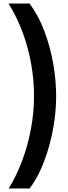

<svg xmlns="http://www.w3.org/2000/svg" viewBox="-20 -820 384 1084"><path d="M297 -277Q297 -210 287 -138Q277 -66 257.5 4Q238 74 210.5 135.5Q183 197 147 244H29Q72 175 104.5 89Q137 3 154.5 -91Q172 -185 172 -277Q172 -416 135 -552Q98 -688 28 -800H147Q198 -731 231 -643Q264 -555 280.5 -460.5Q297 -366 297 -277Z"/></svg>

Font: Noto Sans Tamil Condensed
Style: Bold
Weight: 700
Width: 3
Designer: Jelle Bosma - Monotype Design Team
Foundry: Monotype Imaging Inc.
Version: Version 2.004; ttfautohint (v1.8.4.7-5d5b)